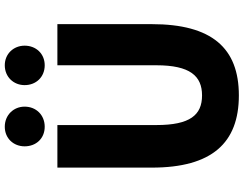

<svg xmlns="http://www.w3.org/2000/svg" viewBox="-128 -877 1019 803"><g transform="rotate(-90 381.5 -475.5)"><path d="M384 14C582 14 682 -99 682 -350V-745H510V-331C510 -190 465 -140 384 -140C302 -140 260 -190 260 -331V-745H82V-350C82 -99 185 14 384 14ZM253 -798C302 -798 337 -834 337 -882C337 -928 302 -965 253 -965C204 -965 171 -928 171 -882C171 -834 204 -798 253 -798ZM510 -798C558 -798 592 -834 592 -882C592 -928 558 -965 510 -965C461 -965 427 -928 427 -882C427 -834 461 -798 510 -798Z"/></g></svg>

Font: Noto Sans TC Black
Style: Regular
Weight: 900
Designer: Ryoko NISHIZUKA 西塚涼子 (kana, bopomofo & ideographs); Paul D. Hunt (Latin, Greek & Cyrillic); Sandoll Communications 산돌커뮤니
Foundry: Adobe
Version: Version 2.004;hotconv 1.0.118;makeotfexe 2.5.65603